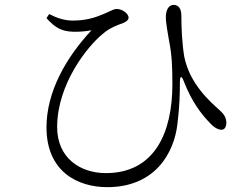

<svg xmlns="http://www.w3.org/2000/svg" viewBox="-20 -738 1040 793"><path d="M172 -663C211 -619 239 -609 280 -607C311 -606 335 -609 358 -613C253 -501 172 -359 172 -212C172 -29 301 35 423 35C621 35 700 -107 713 -228C722 -298 723 -359 723 -397C723 -426 730 -428 740 -400C773 -316 812 -266 848 -229C864 -211 882 -202 895 -202C909 -202 915 -217 915 -231C914 -256 902 -269 889 -281C846 -320 764 -391 741 -504C732 -558 729 -624 729 -674C729 -700 719 -717 698 -718C679 -718 665 -701 665 -667C665 -640 674 -597 678 -571C690 -512 692 -461 692 -390C692 -189 618 -23 417 -23C312 -23 216 -85 216 -213C216 -391 342 -547 402 -596C433 -624 465 -634 489 -643C505 -650 511 -657 511 -666C511 -680 487 -701 462 -701C450 -701 443 -695 410 -681C373 -665 334 -653 281 -653C247 -653 216 -663 183 -680Z"/></svg>

Font: Noto Serif CJK KR Light
Style: Regular
Weight: 300
Designer: Ryoko NISHIZUKA 西塚涼子 (kana & ideographs); Frank Grießhammer (Latin, Greek & Cyrillic); Wenlong ZHANG 张文龙 (bopomofo); San
Foundry: Adobe
Version: Version 2.001;hotconv 1.1.0;makeotfexe 2.6.0